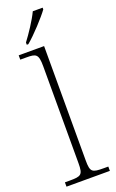

<svg xmlns="http://www.w3.org/2000/svg" viewBox="-182 -1001 630 1044"><g transform="rotate(-20 133.5 -479.5)"><path d="M69 -812V-799H78C122 -835 194 -914 219 -949V-959H162C141 -914 98 -850 69 -812ZM8 0H259V-25H233C166 -25 155 -30 155 -98V-760H8V-735H43C99 -735 113 -730 113 -659V-98C113 -30 102 -25 35 -25H8Z"/></g></svg>

Font: Noto Serif Myanmar ExtraLight
Style: Regular
Weight: 200
Designer: Ben Mitchell and the Monotype Design Team
Foundry: Monotype Imaging Inc.
Version: Version 2.106